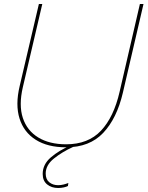

<svg xmlns="http://www.w3.org/2000/svg" viewBox="-20 -724 736 958"><path d="M310 11Q218 11 158.5 -26.5Q99 -64 77.5 -132.5Q56 -201 78 -294L174 -704H191L94 -289Q73 -199 94 -135.5Q115 -72 171 -38Q227 -4 310 -4Q420 -4 484 -72Q548 -140 577 -267L678 -704H696L593 -261Q563 -133 495 -61Q427 11 310 11ZM270 214Q237 214 215 196Q193 178 193 144Q193 96 234 61Q275 26 332 2L345 9Q290 34 249 67Q208 100 208 142Q208 171 226 185.5Q244 200 270 200Q284 200 297.5 196.5Q311 193 321 189L319 204Q312 208 298.5 211Q285 214 270 214Z"/></svg>

Font: Prodigy Sans Thin
Style: Italic
Weight: 100
Italic angle: -13°
Designer: Wei Huang
Foundry: Wei Huang
Version: Version 1.003; ttfautohint (v1.8.3)